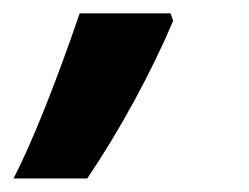

<svg xmlns="http://www.w3.org/2000/svg" viewBox="-69 -136 369 285"><path d="M49.3 -116.2H184.1L188 -105Q163.6 -47.4 129.9 14.4Q96.2 76.2 60.5 128.9H-48.8Q-5.9 44.4 49.3 -116.2Z"/></svg>

Font: Viking Open Sans
Style: Bold Italic
Weight: 700
Italic angle: -12°
Foundry: Ascender Corporation
Version: Version 2.000